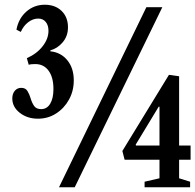

<svg xmlns="http://www.w3.org/2000/svg" viewBox="-20 -792 826 812"><path d="M229.5 0 599 -761.5H666.5L296 0ZM591.5 0V-23.5L654.5 -38V-116.5H507L497.5 -153.5L694.5 -475.5L737.5 -469.5V-176.5H786V-116.5H737.5V-38L784 -23.5V0ZM555 -176.5H654.5V-340.5H651L554 -180.5ZM140.5 -290Q95.5 -290 63.8 -314.8Q32 -339.5 32 -375.5Q32 -395.5 42.5 -408Q53 -420.5 70 -420.5Q88 -420.5 96.2 -407Q104.5 -393.5 109.8 -375.5Q115 -357.5 124.2 -344Q133.5 -330.5 154 -330.5Q178.5 -330.5 192.2 -353.2Q206 -376 206 -415.5Q206 -465 185.5 -493Q165 -521 129.5 -521Q123.5 -521 115.2 -520.5Q107 -520 101.5 -518L93.5 -546Q135.5 -564.5 160.2 -596.2Q185 -628 185 -661.5Q185 -685.5 173.2 -699.5Q161.5 -713.5 141.5 -713.5Q119.5 -713.5 99.2 -698Q79 -682.5 68 -657L49.5 -666.5Q58.5 -714 91.5 -743Q124.5 -772 169.5 -772Q213.5 -772 240.5 -745.8Q267.5 -719.5 267.5 -676.5Q267.5 -639.5 245.2 -613.2Q223 -587 193 -579V-575Q237.5 -570.5 264.8 -537.2Q292 -504 292 -452Q292 -407.5 271.8 -370.8Q251.5 -334 217.2 -312Q183 -290 140.5 -290Z"/></svg>

Font: Libre Caslon Condensed Medium
Style: Regular
Weight: 500
Designer: Pablo Impallari, Rodrigo Fuenzalida, Katja Schimmel, Ertekin Erdin
Foundry: Pablo Impallari, Rodrigo Fuenzalida
Version: Version 2.000; ttfautohint (v1.8.4.7-5d5b);gftools[0.9.33]